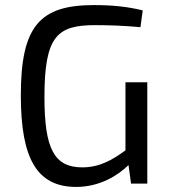

<svg xmlns="http://www.w3.org/2000/svg" viewBox="-20 -723 668 756"><path d="M496 0H560V-399H474V-131C426 -96 375 -64 304 -64C193 -64 155 -138 155 -341C155 -582 206 -624 355 -624C406 -624 470 -622 533 -616L542 -682C483 -697 420 -703 350 -703C137 -703 62 -621 62 -347C62 -99 125 13 280 13C374 13 445 -33 486 -73Z"/></svg>

Font: SnT
Style: Regular
Weight: 400
Designer: Natanael Gama
Version: Version 1.001;PS 001.001;hotconv 1.0.70;makeotf.lib2.5.58329